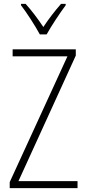

<svg xmlns="http://www.w3.org/2000/svg" viewBox="-20 -968 445 988"><path d="M185 -791H220C245 -836 287 -899 318 -941V-948H294C259 -908 231 -871 203 -829C176 -870 141 -916 112 -948H88V-941C116 -905 160 -837 185 -791ZM379 0V-36H75L370 -682V-714H45V-678H327L30 -31V0Z"/></svg>

Font: Noto Sans Myanmar Condensed ExtraLight
Style: Regular
Weight: 200
Width: 3
Designer: Monotype Design Team
Foundry: Monotype Imaging Inc.
Version: Version 2.107